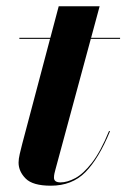

<svg xmlns="http://www.w3.org/2000/svg" viewBox="-20 -580 402 610"><path d="M329.5 -163Q294 -76.5 251.5 -33.2Q209 10 141.5 10Q84 10 61.5 -12.8Q39 -35.5 39 -63.5Q39 -75 42.8 -91.2Q46.5 -107.5 50.5 -122.5L139 -456.5H41.5V-460H140L166.5 -560H296.5L269.5 -460H361.5V-456.5H268.5L156 -41Q154.5 -35.5 153 -29Q151.5 -22.5 151.5 -15.5Q151.5 -0.5 172.5 -0.5Q193.5 -0.5 219 -14Q244.5 -27.5 272 -62.8Q299.5 -98 326.5 -164Z"/></svg>

Font: Bodoni* 48pt
Style: Bold Italic
Weight: 700
Italic angle: -13°
Version: Version 2.3